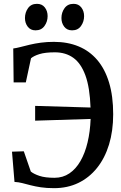

<svg xmlns="http://www.w3.org/2000/svg" viewBox="-20 -969 632 1000"><path d="M261.5 11Q222.5 11 192.8 6.5Q163 2 139.2 -4.2Q115.5 -10.5 95.5 -15.5Q75.5 -20.5 55.5 -21.5L42.5 -179L104 -181L140.5 -75.5Q156.5 -62.5 186 -52.8Q215.5 -43 264 -43Q307.5 -43 341.5 -66Q375.5 -89 399.2 -130.5Q423 -172 436.2 -227.8Q449.5 -283.5 452 -349.5L163 -340.5V-417.5L451.5 -409Q448 -512.5 425 -575.8Q402 -639 362 -667.8Q322 -696.5 266 -696.5Q215 -696.5 185.5 -687.2Q156 -678 141.5 -665.5L114.5 -540H51L49 -716.5Q65.5 -718.5 87 -724.2Q108.5 -730 135 -736.2Q161.5 -742.5 193 -746.8Q224.5 -751 261 -751Q332 -751 389 -727.5Q446 -704 486.2 -657Q526.5 -610 548 -539.2Q569.5 -468.5 569.5 -374Q569.5 -287 547.8 -216Q526 -145 485.2 -94.2Q444.5 -43.5 388 -16.2Q331.5 11 261.5 11ZM164.5 -811Q139 -811 124.5 -830Q110 -849 110 -875Q110 -904 126 -926.5Q142 -949 172 -949H173Q199 -949 213.5 -930.2Q228 -911.5 228 -885Q228 -856.5 211.8 -833.8Q195.5 -811 165.5 -811ZM355 -811Q329 -811 314.5 -830Q300 -849 300 -875Q300 -904 316.2 -926.5Q332.5 -949 362.5 -949H363.5Q389 -949 403.5 -930.2Q418 -911.5 418 -885Q418 -856.5 402 -833.8Q386 -811 356 -811Z"/></svg>

Font: Merriweather 24pt SemiCondensed
Style: Regular
Weight: 400
Width: 4
Designer: Eben Sorkin
Foundry: Eben Sorkin
Version: Version 2.100